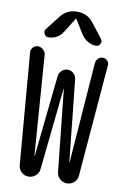

<svg xmlns="http://www.w3.org/2000/svg" viewBox="-103 -1019 705 1079"><g transform="rotate(10 250.0 -480.0)"><path d="M251 -960Q306.6 -960 341.8 -915L405.3 -833Q415 -820.3 408.2 -805.2Q401.4 -790 383.8 -790Q359.4 -790 337.9 -802.7Q316.4 -815.4 301.8 -835.9L250 -918.9Q250 -919.9 248 -919.9Q246.1 -919.9 246.1 -918.9L194.3 -835.9Q181.6 -814.5 159.2 -802.2Q136.7 -790 112.3 -790Q96.7 -790 88.9 -805.2Q81.1 -820.3 90.8 -833L154.3 -915Q190.4 -960 245.1 -960ZM79.1 -53.7 26.4 -689.5Q25.4 -705.1 36.6 -717.8Q47.9 -730.5 64.5 -730.5Q81.1 -730.5 94.7 -718.3Q108.4 -706.1 109.4 -689.5L151.4 -121.1Q151.4 -120.1 152.3 -120.1Q153.3 -120.1 153.3 -121.1L202.1 -585Q204.1 -603.5 218.8 -616.7Q233.4 -629.9 252.4 -629.9Q271.5 -629.9 285.6 -616.7Q299.8 -603.5 301.8 -585L350.6 -121.1Q350.6 -120.1 351.6 -120.1Q352.5 -120.1 352.5 -121.1L395.5 -693.4Q397.5 -709 408.2 -719.7Q418.9 -730.5 434.6 -730.5Q449.2 -730.5 460.4 -719.2Q471.7 -708 469.7 -693.4L417 -53.7Q415 -30.3 397.9 -15.1Q380.9 0 357.9 0Q335 0 317.4 -15.6Q299.8 -31.2 297.9 -53.7L249 -518.6Q249 -519.5 248 -519.5Q247.1 -519.5 247.1 -518.6L198.2 -53.7Q196.3 -30.3 178.7 -15.1Q161.1 0 138.2 0Q115.2 0 98.1 -15.6Q81.1 -31.2 79.1 -53.7Z"/></g></svg>

Font: Rounded Mgen+ 2m regular
Style: Regular
Weight: 400
Designer: [Source Han Sans]
Ryoko NISHIZUKA  (kana & ideographs); Paul D. Hunt (Latin, Greek & Cyrillic); Wenlong ZHANG  (bopomofo
Version: Version 1.059.20150602